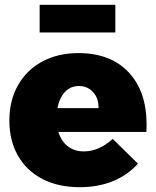

<svg xmlns="http://www.w3.org/2000/svg" viewBox="-20 -772 649 799"><path d="M590 -254Q590 -233 589 -223H223Q235 -184 262.5 -163Q290 -142 329 -142Q392 -142 449 -194L554 -91Q511 -43 449.5 -18Q388 7 312 7Q222 7 156 -27.5Q90 -62 54.5 -124.5Q19 -187 19 -270Q19 -354 55 -417.5Q91 -481 156 -516Q221 -551 306 -551Q440 -551 515 -471.5Q590 -392 590 -254ZM308 -414Q273 -414 250 -389Q227 -364 219 -322H390Q391 -362 368 -388Q345 -414 308 -414ZM145 -752H460V-637H145Z"/></svg>

Font: #9Slide03 Montserrat ExtraBold
Style: Regular
Weight: 800
Designer: Julieta Ulanovsky
Foundry: Julieta Ulanovsky
Version: Version 6.001